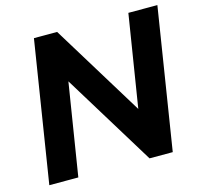

<svg xmlns="http://www.w3.org/2000/svg" viewBox="-103 -816 967 927"><g transform="rotate(-15 380.5 -352.5)"><path d="M32 0 144 -705H260L564 -209L538 -218L616 -705H761L649 0H533L229 -496L255 -487L177 0Z"/></g></svg>

Font: Mulish ExtraLight ExtraBold
Style: Italic
Weight: 800
Italic angle: -9°
Version: Version 3.603